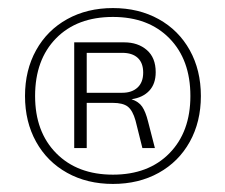

<svg xmlns="http://www.w3.org/2000/svg" viewBox="-20 -730 559 476"><path d="M42 -492Q42 -556 69.5 -605.5Q97 -655 146.5 -682.5Q196 -710 260 -710Q324 -710 373.5 -682.5Q423 -655 450.5 -605.5Q478 -556 478 -492Q478 -428 450.5 -378.5Q423 -329 373.5 -301.5Q324 -274 260 -274Q196 -274 146.5 -301.5Q97 -329 69.5 -378.5Q42 -428 42 -492ZM452 -492Q452 -582 400 -635Q348 -688 260 -688Q171 -688 119 -635Q67 -582 67 -492Q67 -403 119.5 -350Q172 -297 260 -297Q348 -297 400 -350Q452 -403 452 -492ZM164 -625H288Q322 -625 344 -606Q366 -587 366 -551Q366 -522 350 -505Q334 -488 306 -484Q324 -478 332.5 -465.5Q341 -453 347 -429L364 -363H333L316 -431Q309 -456 297 -465.5Q285 -475 259 -475H195V-363H164ZM283 -500Q307 -500 321 -513Q335 -526 335 -550Q335 -574 321.5 -586.5Q308 -599 283 -599H195V-500Z"/></svg>

Font: KoHo Light
Style: Regular
Weight: 300
Version: Version 1.000; ttfautohint (v1.6)